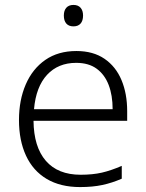

<svg xmlns="http://www.w3.org/2000/svg" viewBox="-20 -749 592 779"><path d="M290 -542Q358 -542 404 -510.5Q450 -479 473 -424Q496 -369 496 -298V-259H116Q117 -153 166 -96.5Q215 -40 307 -40Q356 -40 393 -48.5Q430 -57 474 -76V-24Q435 -7 395.5 1.5Q356 10 305 10Q225 10 169.5 -23Q114 -56 85.5 -117.5Q57 -179 57 -262Q57 -343 84.5 -406.5Q112 -470 164 -506Q216 -542 290 -542ZM289 -494Q216 -494 171 -445.5Q126 -397 118 -306H437Q437 -362 421 -404Q405 -446 372.5 -470Q340 -494 289 -494ZM278 -729Q297 -729 307 -717.5Q317 -706 317 -686Q317 -665 307 -653.5Q297 -642 278 -642Q259 -642 249 -653.5Q239 -665 239 -686Q239 -706 249 -717.5Q259 -729 278 -729Z"/></svg>

Font: Noto Sans Hebrew Light
Style: Regular
Weight: 300
Designer: Monotype Design Team
Foundry: Monotype Imaging Inc.
Version: Version 2.003